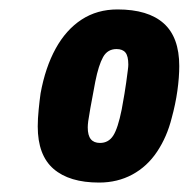

<svg xmlns="http://www.w3.org/2000/svg" viewBox="-20 -717 400 407"><path d="M190 -330Q127 -330 93.5 -359Q60 -388 60 -449Q60 -465 62 -485Q64 -505 66 -519Q76 -574 98 -614Q120 -654 153 -675.5Q186 -697 229 -697Q294 -697 327 -667.5Q360 -638 360 -577Q360 -553 356 -524.5Q352 -496 344 -467Q334 -427 313 -395.5Q292 -364 260.5 -347Q229 -330 190 -330ZM192 -414Q210 -414 220 -429.5Q230 -445 238 -485Q245 -523 247.5 -542Q250 -561 251 -568.5Q252 -576 252 -580Q252 -598 246 -605.5Q240 -613 227 -613Q208 -613 198.5 -596Q189 -579 182 -544Q175 -507 171.5 -487.5Q168 -468 167 -460Q166 -452 166 -447Q166 -430 172.5 -422Q179 -414 192 -414Z"/></svg>

Font: Archivo Condensed Black
Style: Italic
Weight: 900
Width: 3
Italic angle: -10°
Designer: Hector Gatti
Foundry: Omnibus-Type
Version: Version 2.001